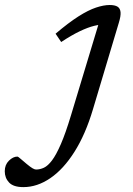

<svg xmlns="http://www.w3.org/2000/svg" viewBox="-206 -528 543 786"><path d="M174.5 -80.5Q144 22 99 93.2Q54 164.5 0.2 201.2Q-53.5 238 -110.5 238Q-151 238 -168.8 219.2Q-186.5 200.5 -186.5 173Q-186.5 146.5 -169.5 129.8Q-152.5 113 -134.5 113Q-132 113 -122 121.8Q-112 130.5 -97 143Q-82 155.5 -73 160.8Q-64 166 -58.5 166Q-42 166 -26 158.5Q-10 151 7 128.5Q24 106 43.2 61.8Q62.5 17.5 84.5 -55.5L205 -454.5L223 -427Q205 -428.5 179.5 -422.2Q154 -416 120.5 -400Q87 -384 44.5 -356L21.5 -390Q74.5 -435 115 -460.8Q155.5 -486.5 187 -497Q218.5 -507.5 243 -507.5Q264 -507.5 275 -500.8Q286 -494 287.5 -478.2Q289 -462.5 280.5 -435Z"/></svg>

Font: Newsreader 8pt
Style: Italic
Weight: 400
Italic angle: -17°
Version: Version 1.003